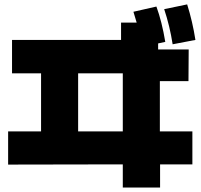

<svg xmlns="http://www.w3.org/2000/svg" viewBox="-20 -802 904 865"><path d="M533.2 -61.5 16.6 -60.5V-210H165V-471.7H34.2V-622.1H525.4V-700.2H595.7L581.1 -749L684.6 -772.5Q709.5 -704.6 724.6 -613.3L692.4 -606.4V-579.1H830.1L829.1 -436.5H700.2V-210H846.7V-61.5H701.2V43H533.2ZM533.2 -210V-471.7H332V-210ZM719.7 -760.7 823.2 -782.2Q847.7 -704.1 860.4 -622.1L757.8 -602.5Q745.1 -684.6 719.7 -760.7Z"/></svg>

Font: Pretendard GOV Black
Style: Regular
Weight: 900
Designer: Base glyphs from Inter by Rasmus Andersson; Hangeul glyphs from Noto Sans CJK(Source Han Sans) by Jang Soo-young and Kan
Foundry: Kil Hyung-jin
Version: Version 1.309